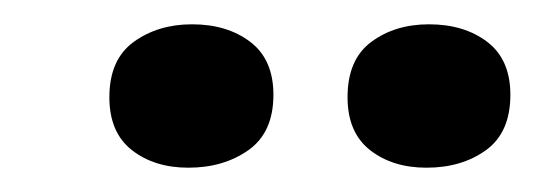

<svg xmlns="http://www.w3.org/2000/svg" viewBox="-20 -738 440 158"><path d="M135 -600Q107 -600 88.5 -614.5Q70 -629 70 -658Q70 -689 90 -703.5Q110 -718 138 -718Q167 -718 186 -703.5Q205 -689 205 -660Q205 -629 184.5 -614.5Q164 -600 135 -600ZM331 -600Q303 -600 284.5 -614.5Q266 -629 266 -658Q266 -689 285.5 -703.5Q305 -718 333 -718Q362 -718 381 -703.5Q400 -689 400 -660Q400 -629 380 -614.5Q360 -600 331 -600Z"/></svg>

Font: Sansita Swashed Light Light
Style: Regular
Weight: 300
Version: Version 1.003